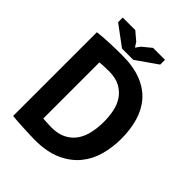

<svg xmlns="http://www.w3.org/2000/svg" viewBox="-245 -998 1137 1137"><g transform="rotate(45 323.5 -429.5)"><path d="M60 0ZM60 -700Q81 -703 107.5 -705Q134 -707 162 -708Q190 -709 216.5 -709.5Q243 -710 264 -710Q357 -710 423 -684Q489 -658 530 -611Q571 -564 590 -499Q609 -434 609 -356Q609 -285 591 -219Q573 -153 531 -102Q489 -51 420.5 -20Q352 11 251 11Q235 11 208.5 10Q182 9 153.5 7.5Q125 6 99 4.5Q73 3 60 1ZM275 -588Q253 -588 230.5 -587Q208 -586 197 -584V-115Q201 -114 210.5 -113.5Q220 -113 231 -112.5Q242 -112 252 -111.5Q262 -111 267 -111Q325 -111 363.5 -131.5Q402 -152 424.5 -186Q447 -220 456 -264.5Q465 -309 465 -356Q465 -397 457 -438.5Q449 -480 427.5 -513Q406 -546 369 -567Q332 -588 275 -588ZM328 -737H234L107 -831V-870H212L265 -825L284 -795L305 -824L361 -870H461V-830Z"/></g></svg>

Font: PT Sans
Style: Bold
Weight: 700
Version: Version 2.003W OFL; ttfautohint (v1.6)